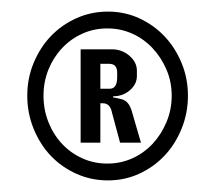

<svg xmlns="http://www.w3.org/2000/svg" viewBox="-20 -748 371 331"><path d="M166 -437Q137 -437 111.5 -448.5Q86 -460 67.5 -479.5Q49 -499 38 -526Q27 -553 27 -583Q27 -613 38 -639.5Q49 -666 67.5 -685.5Q86 -705 111.5 -716.5Q137 -728 166 -728Q195 -728 220 -716.5Q245 -705 263.5 -685.5Q282 -666 293 -639.5Q304 -613 304 -583Q304 -553 293 -526Q282 -499 263.5 -479.5Q245 -460 220 -448.5Q195 -437 166 -437ZM165 -466Q188 -466 208 -475Q228 -484 243 -500Q258 -516 267 -537.5Q276 -559 276 -583Q276 -607 267 -628Q258 -649 243 -665Q228 -681 208 -690Q188 -699 165 -699Q142 -699 122 -690Q102 -681 87 -665Q72 -649 63.5 -628Q55 -607 55 -583Q55 -559 63.5 -537.5Q72 -516 87 -500Q102 -484 122 -475Q142 -466 165 -466ZM173 -663Q190 -663 203 -652Q216 -641 216 -626V-617Q216 -603 204 -592.5Q192 -582 175 -582V-580Q177 -580 189.5 -577Q202 -574 207 -557L223 -502H187L173 -554Q170 -570 157 -570H153V-502H119V-663ZM153 -595H169Q182 -595 182 -615V-623Q182 -638 168 -638H153Z"/></svg>

Font: Moniqa ExtBd Paragraph
Style: Regular
Weight: 800
Designer: Rajesh Rajput
Foundry: Rajesh Rajput
Version: Version 1.000